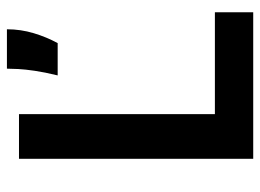

<svg xmlns="http://www.w3.org/2000/svg" viewBox="-116 -618 734 541"><g transform="rotate(-90 250.5 -347.0)"><path d="M74 0V-660H200V0ZM103 0V-108H487V0ZM309 -551Q318 -588 322 -615.5Q326 -643 327 -662Q328 -681 328 -694H439Q439 -655 428 -618.5Q417 -582 400 -551Z"/></g></svg>

Font: Bricolage Grotesque 24pt SemiBold
Style: Regular
Weight: 600
Designer: Mathieu Triay
Foundry: Atelier Triay
Version: Version 1.001;gftools[0.9.33.dev8+g029e19f]